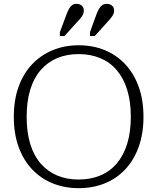

<svg xmlns="http://www.w3.org/2000/svg" viewBox="-20 -964 821 1001"><path d="M390 17Q317 17 255 -8Q193 -33 147.5 -81Q102 -129 77 -198Q52 -267 52 -355Q52 -443 77 -512Q102 -581 147.5 -629Q193 -677 255 -702.5Q317 -728 390 -728Q464 -728 526 -702.5Q588 -677 633 -629Q678 -581 703 -512Q728 -443 728 -355Q728 -267 703 -198Q678 -129 633 -81Q588 -33 526 -8Q464 17 390 17ZM390 -28Q452 -28 502.5 -49Q553 -70 588.5 -111.5Q624 -153 643 -214Q662 -275 662 -355Q662 -435 643 -496Q624 -557 588.5 -598.5Q553 -640 502.5 -661Q452 -682 390 -682Q328 -682 278 -661Q228 -640 192 -598.5Q156 -557 137.5 -496Q119 -435 119 -355Q119 -275 137.5 -214Q156 -153 192 -111.5Q228 -70 278 -49Q328 -28 390 -28ZM326 -887Q333 -906 340 -918.5Q347 -931 356.5 -937.5Q366 -944 379 -944Q396 -944 406.5 -934.5Q417 -925 417 -909Q417 -893 407 -878.5Q397 -864 381 -848L316 -776H292V-796ZM482 -887Q489 -906 496.5 -918.5Q504 -931 513.5 -937.5Q523 -944 536 -944Q553 -944 564 -934.5Q575 -925 575 -909Q575 -893 564.5 -878.5Q554 -864 539 -848L474 -776H449V-796Z"/></svg>

Font: Roboto Serif 20pt ExtraLight
Style: Regular
Weight: 250
Version: Version 1.008